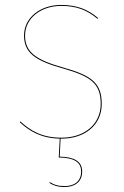

<svg xmlns="http://www.w3.org/2000/svg" viewBox="-20 -547 497 770"><path d="M227.1 9.1C318.9 9.1 388 -44.3 388 -130.3C388 -215.5 345.8 -244.8 231.5 -276.8C122.2 -307.6 80.5 -339.1 80.5 -404.6C80.5 -475.1 145.7 -523.3 224.6 -523.3C288 -523.3 329.6 -506.4 370.9 -471.5L373.1 -474.9C332.5 -509.2 289.2 -527.2 224.5 -527.2C142.8 -527.2 76.4 -477 76.4 -404.6C76.4 -336.4 119.6 -304.1 229.6 -273.3C341.7 -241.4 383.9 -214.4 383.9 -130.4C383.9 -46.9 316.4 5.2 227.1 5.2C148.6 5.2 102.9 -22.3 61.5 -60.2L59.3 -56.9C99.2 -20.2 144.8 7.3 219.6 9L215.5 84.6C279.3 85.6 305.4 104.3 305.4 140.9C305.4 184.1 272.8 199.2 239.9 199.2C213 199.2 196.8 194.1 180.1 183.3L178.2 186.8C194.3 196.8 210.7 203 239.9 203C274.9 203 309.5 186.2 309.5 140.9C309.5 98.1 274.9 82.4 219.4 81.2L223 9.1C224.4 9.1 225.7 9.1 227.1 9.1Z"/></svg>

Font: Fira Sans Four
Style: Regular
Weight: 100
Designer: Carrois Corporate & Edenspiekermann AG
Foundry: Carrois Corporate GbR & Edenspiekermann AG
Version: Version 4.203;PS 004.203;hotconv 1.0.88;makeotf.lib2.5.64775